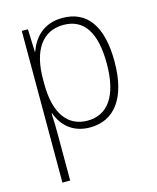

<svg xmlns="http://www.w3.org/2000/svg" viewBox="-115 -619 762 933"><g transform="rotate(-15 265.5 -152.5)"><path d="M288 -539C193 -539 142 -480 119 -415H117L113 -529H82V234H121V-1C121 -36 120 -73 118 -104H121C142 -44 192 10 282 10C405 10 479 -86 479 -269C479 -448 412 -539 288 -539ZM284 -505C389 -505 440 -424 440 -269C440 -103 378 -25 279 -25C180 -25 121 -102 121 -251V-277C121 -418 177 -505 284 -505Z"/></g></svg>

Font: Noto Sans Gurmukhi UI SemiCondensed ExtraLight
Style: Regular
Weight: 200
Width: 4
Designer: Jelle Bosma - Monotype Design Team
Foundry: Monotype Imaging Inc.
Version: Version 2.004